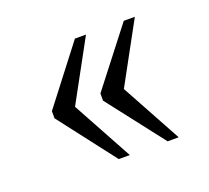

<svg xmlns="http://www.w3.org/2000/svg" viewBox="-75 -547 604 554"><g transform="rotate(-20 227.0 -270.0)"><path d="M353 -85 218 -259V-281L353 -455H387L286 -270L387 -85ZM203 -85 69 -259V-281L203 -455H237L136 -270L237 -85Z"/></g></svg>

Font: Noto Serif Tamil SemiCondensed Light
Style: Regular
Weight: 300
Width: 4
Designer: Indian Type Foundry, Tom Grace, and the Monotype Design Team
Foundry: Monotype Imaging Inc.
Version: Version 2.004; ttfautohint (v1.8.4.7-5d5b)